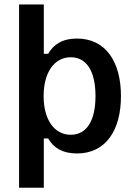

<svg xmlns="http://www.w3.org/2000/svg" viewBox="-20 -687 602 873"><path d="M179.2 166.7V-57.5H199.2C222.5 -15.8 263.3 10.8 330 10.8C460 10.8 530 -93.3 530 -250C530 -405.8 460.8 -511.7 330 -511.7C263.3 -511.7 222.5 -484.2 199.2 -442.5H179.2V-666.7H66.7V166.7ZM301.7 -74.2C226.7 -74.2 178.3 -143.3 178.3 -250C178.3 -357.5 226.7 -426.7 301.7 -426.7C372.5 -426.7 414.2 -365 414.2 -250C414.2 -135.8 372.5 -74.2 301.7 -74.2Z"/></svg>

Font: Familjen Grotesk Medium
Style: Regular
Weight: 500
Designer: Anders Wikstroem, Jonas Baeckman, Matilda Gysing, Kristian Moeller
Foundry: Familjen STHLM AB
Version: Version 2.000